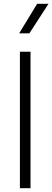

<svg xmlns="http://www.w3.org/2000/svg" viewBox="-20 -993 276 1013"><path d="M85 0V-720H141V0ZM81 -817 176 -973H236L135 -817Z"/></svg>

Font: Geologica Thin
Style: Regular
Weight: 100
Version: Version 1.010;gftools[0.9.28]